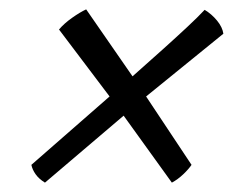

<svg xmlns="http://www.w3.org/2000/svg" viewBox="-20 -500 528 410"><path d="M76 -110Q63 -118 56 -128Q49 -138 47 -148L214 -294L106 -437Q117 -450 134 -462Q151 -474 164 -480L263 -337Q298 -368 327.5 -394.5Q357 -421 380 -442.5Q403 -464 417 -479Q432 -470 443.5 -456Q455 -442 457 -428L292 -294L389 -148Q383 -139 371.5 -128Q360 -117 347 -110L244 -253Z"/></svg>

Font: Texturina 12pt Medium
Style: Italic
Weight: 500
Italic angle: -11°
Designer: Guillermo Torres Carreño
Foundry: Omnibus-Type
Version: Version 1.002